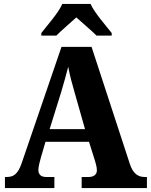

<svg xmlns="http://www.w3.org/2000/svg" viewBox="-20 -951 763 971"><path d="M189 -784V-771H265C288 -795 338 -837 366 -863C394 -837 447 -793 468 -771H545V-784C515 -822 458 -886 438 -931H295C276 -886 218 -822 189 -784ZM5 0H255V-56H213C187 -56 174 -69 174 -92C174 -110 183 -139 187 -155L210 -234H430L460 -139C463 -128 470 -107 470 -90C470 -65 450 -56 429 -56H393V0H723V-56H711C678 -56 653 -73 637 -121L443 -714H291L90 -127C70 -68 47 -56 14 -56H5ZM231 -298 289 -484C301 -524 314 -571 325 -613C333 -569 346 -522 358 -481L410 -298Z"/></svg>

Font: Noto Serif Tamil SemiCondensed ExtraBold
Style: Italic
Weight: 800
Width: 4
Italic angle: -12°
Designer: Indian Type Foundry, Tom Grace, and the Monotype Design Team
Foundry: Monotype Imaging Inc.
Version: Version 2.003